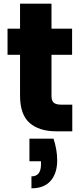

<svg xmlns="http://www.w3.org/2000/svg" viewBox="-20 -714 446 1044"><path d="M373 -145V0H286Q193 0 141 -45.5Q89 -91 89 -194V-416H21V-558H89V-694H260V-558H372V-416H260V-192Q260 -167 272 -156Q284 -145 312 -145ZM271 40Q291 100 291 158Q291 228 255.5 269Q220 310 151 310V245Q203 245 203 179V163H140V40Z"/></svg>

Font: Poppins A&M
Style: Bold-A&M
Weight: 700
Designer: Ninad Kale (Devanagari), Jonny Pinhorn (Latin)
Foundry: Indian Type Foundry
Version: 4.004